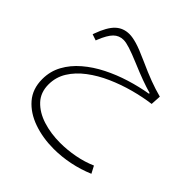

<svg xmlns="http://www.w3.org/2000/svg" viewBox="-187 -543 1020 1020"><g transform="rotate(45 323.5 -33.0)"><path d="M216.8 -391.1Q239.7 -391.1 273.4 -381.3Q307.1 -371.6 369.6 -343.3Q432.1 -314.9 476.6 -298.3Q521 -281.7 565.4 -270L562 -211.9Q502.4 -204.1 438.2 -186.8Q374 -169.4 314 -142.8Q253.9 -116.2 205.8 -79.8Q157.7 -43.5 129.4 2Q101.1 47.4 101.1 102.5Q101.1 162.6 137.7 201.4Q174.3 240.2 234.1 259.3Q293.9 278.3 364.3 278.3Q418.9 278.3 473.9 267.8Q528.8 257.3 576.7 236.3L598.1 276.9Q542 300.8 481.7 313Q421.4 325.2 363.3 325.2Q280.8 325.2 211.2 300.8Q141.6 276.4 99.6 227.8Q57.6 179.2 57.6 106Q57.6 46.9 84.5 -2.2Q111.3 -51.3 157.5 -90.8Q203.6 -130.4 262.2 -159.9Q320.8 -189.5 385.5 -209.5Q450.2 -229.5 513.7 -240.2V-245.1Q479 -254.9 439.7 -269.3Q400.4 -283.7 349.6 -305.2Q294.9 -328.1 264.6 -337.6Q234.4 -347.2 216.3 -347.2Q183.1 -347.2 160.4 -324.5Q137.7 -301.8 116.2 -248L113.3 -240.2L78.6 -252L81.5 -260.3Q106.9 -331.1 138.7 -361.1Q170.4 -391.1 216.8 -391.1Z"/></g></svg>

Font: Estedad-FD ExtraLight
Style: Regular
Weight: 200
Designer: Amin Abedi
Version: Version 7.3